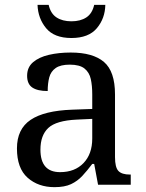

<svg xmlns="http://www.w3.org/2000/svg" viewBox="-20 -763 603 793"><path d="M205 10Q138 10 94 -29Q50 -68 50 -150Q50 -230 106.5 -268Q163 -306 278 -310L361 -313V-373Q361 -409 355 -436.5Q349 -464 329 -480Q309 -496 268 -496Q230 -496 210 -482Q190 -468 183.5 -443.5Q177 -419 177 -387Q135 -387 113.5 -401.5Q92 -416 92 -450Q92 -485 116.5 -506Q141 -527 182 -536.5Q223 -546 272 -546Q364 -546 409.5 -507Q455 -468 455 -373V-114Q455 -72 469 -57Q483 -42 517 -42H520V0H385L369 -86H361Q340 -58 320 -36.5Q300 -15 273.5 -2.5Q247 10 205 10ZM228 -52Q289 -52 325 -89.5Q361 -127 361 -191V-272L297 -269Q212 -265 179.5 -234.5Q147 -204 147 -145Q147 -52 228 -52ZM275 -606Q204 -606 170.5 -646.5Q137 -687 135 -743H181Q189 -707 213.5 -691Q238 -675 275 -675Q312 -675 336.5 -691Q361 -707 369 -743H415Q414 -687 380 -646.5Q346 -606 275 -606Z"/></svg>

Font: Noto Serif Old Uyghur
Style: Regular
Weight: 400
Designer: Lewis McGuffie
Foundry: Google LLC
Version: Version 1.003; ttfautohint (v1.8.4.7-5d5b)